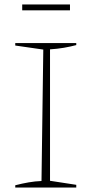

<svg xmlns="http://www.w3.org/2000/svg" viewBox="-20 -836 411 856"><path d="M48 0V-10Q79 -18 108 -23Q137 -28 165 -29L173 -615L48 -633V-644H320V-635Q294 -628 264.5 -623Q235 -618 203 -616V-30L320 -12V0ZM79 -790V-816H292V-790Z"/></svg>

Font: Piazzolla SC Thin
Style: Regular
Weight: 100
Designer: Juan Pablo del Peral
Foundry: Huerta Tipografica
Version: Version 1.330